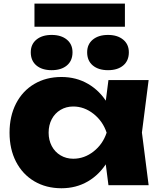

<svg xmlns="http://www.w3.org/2000/svg" viewBox="-20 -1007 869 1044"><path d="M543.2 -205.5 571.1 -285.6 543.2 -364.7 569.7 -571.8H788.2L751.7 -286.2L788.2 0H569.7ZM314.2 16.6Q230.9 16.6 166.7 -21.2Q102.6 -59.1 67.2 -127.5Q31.9 -196 31.9 -285.6Q31.9 -375.2 67.2 -444Q102.6 -512.8 166.7 -550.6Q230.9 -588.4 314.2 -588.4Q394.2 -588.4 458.5 -551.1Q522.9 -513.8 564.4 -445.5Q606 -377.2 618.2 -285.6Q605 -194.6 563.4 -126.4Q521.9 -58.1 458 -20.7Q394.2 16.6 314.2 16.6ZM378.3 -143.9Q438.5 -143.9 488.8 -183.4Q539.2 -222.9 559.8 -285.6Q539.2 -347.9 488.7 -387.9Q438.1 -427.9 378.3 -427.9Q340 -427.9 309.2 -409.6Q278.4 -391.3 261.4 -359Q244.4 -326.7 244.4 -285.6Q244.4 -245.2 261.4 -212.9Q278.4 -180.6 309.2 -162.3Q340 -143.9 378.3 -143.9ZM147.3 -722.7Q147.3 -766.4 178.3 -791.8Q209.2 -817.1 260.8 -817.1Q312.4 -817.1 343.3 -791.8Q374.3 -766.4 374.3 -722.7Q374.3 -676.8 343.7 -651.1Q313 -625.4 260.8 -625.4Q208.5 -625.4 177.9 -651.1Q147.3 -676.8 147.3 -722.7ZM453.9 -722.7Q453.9 -766.4 484.9 -791.8Q515.8 -817.1 567.4 -817.1Q618.7 -817.1 649.6 -791.6Q680.6 -766.1 680.6 -722.7Q680.6 -676.8 650.1 -651.1Q619.7 -625.4 567.4 -625.4Q515.2 -625.4 484.6 -651.1Q453.9 -676.8 453.9 -722.7ZM167.4 -987.4H659.2V-861.7H167.4Z"/></svg>

Font: Unbounded Variable
Style: Regular
Weight: 400
Designer: Luke Prowse, Jean-Baptiste Morizot, Fátima Lázaro, Florian Runge
Foundry: NaN
Version: Version 1.600;FEAKit 1.0